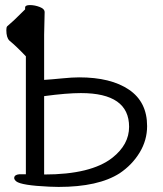

<svg xmlns="http://www.w3.org/2000/svg" viewBox="-20 -725 644 757"><path d="M82 -503Q44 -543 17 -565Q5 -577 5 -606Q5 -617 8 -621L35 -645Q64 -673 79 -688V-695Q79 -705 98 -705Q117 -705 136.5 -697.5Q156 -690 156 -677L154 -588V-410Q185 -412 225 -416Q265 -420 292 -420Q417 -420 488.5 -371.5Q560 -323 560 -228Q560 -172 530.5 -123.5Q501 -75 452 -42Q368 12 211 12L174 11Q64 6 44 -10Q36 -17 36 -23Q36 -36 56 -38H82ZM299 -358Q243 -358 154 -346V-37Q339 -37 423 -103Q489 -155 489 -225Q489 -358 299 -358Z"/></svg>

Font: QiushuiShotai
Style: Regular
Weight: 600
Designer: Fontworks Inc.
Foundry: Fontworks Inc.
Version: Version 1.250